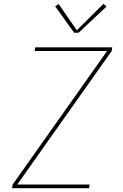

<svg xmlns="http://www.w3.org/2000/svg" viewBox="-20 -982 640 1002"><path d="M43 0 46 -19 539 -716H161L164 -735H566L563 -716L70 -19H448L445 0ZM367 -811 268 -949 286 -961 381 -824 520 -962 536 -948 390 -811Z"/></svg>

Font: Iosevka SS04 Thin Extended
Style: Italic
Weight: 100
Width: 7
Italic angle: -9°
Monospace: yes
Designer: Belleve Invis
Foundry: Belleve Invis
Version: Version 19.0.0; ttfautohint (v1.8.4)